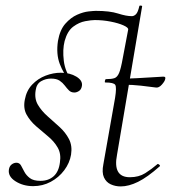

<svg xmlns="http://www.w3.org/2000/svg" viewBox="-20 -657 626 689"><path d="M413 12Q394 12 377.5 4.5Q361 -3 353 -20.5Q345 -38 351 -68L393 -306Q399 -344 393.5 -352.5Q388 -361 358 -361Q355 -361 356.5 -367Q358 -373 360 -373Q380 -373 390.5 -376.5Q401 -380 407.5 -395.5Q414 -411 420.5 -448Q427 -485 440 -551Q441 -558 423 -566Q405 -574 377 -579.5Q349 -585 320 -585Q308 -585 286 -581Q264 -577 243 -561.5Q222 -546 212 -510Q204 -479 209 -438.5Q214 -398 239 -368Q239 -364 236.5 -362.5Q234 -361 232 -364Q208 -392 194.5 -427.5Q181 -463 188 -510Q195 -550 214.5 -572Q234 -594 256.5 -604Q279 -614 298 -616Q317 -618 324 -618Q374 -618 403.5 -608.5Q433 -599 453 -599Q461 -599 468 -606Q475 -613 480 -635Q481 -638 486 -637Q491 -636 490 -634L400 -102Q384 -21 446 -21Q478 -21 501 -35.5Q524 -50 545 -68Q547 -70 551.5 -66Q556 -62 553 -60Q509 -21 475.5 -4.5Q442 12 413 12ZM539 -343Q516 -346 486 -349.5Q456 -353 421 -353L423 -375Q446 -375 472.5 -376.5Q499 -378 524 -379.5Q549 -381 566 -382Q571 -382 572.5 -380Q574 -378 573 -374Q572 -366 561 -353.5Q550 -341 539 -343ZM99 11Q63 11 35.5 -6.5Q8 -24 12 -49Q14 -61 22 -67Q30 -73 39 -73Q50 -73 55.5 -63Q61 -53 67.5 -40.5Q74 -28 87 -18Q100 -8 125 -8Q154 -8 172.5 -24.5Q191 -41 195 -74Q200 -105 187 -127.5Q174 -150 152 -168Q130 -186 109 -204.5Q88 -223 75.5 -245.5Q63 -268 69 -299Q75 -332 95.5 -353.5Q116 -375 143.5 -385.5Q171 -396 198 -396Q231 -396 254 -382Q277 -368 274 -349Q272 -336 263.5 -330.5Q255 -325 247 -325Q235 -325 227.5 -332.5Q220 -340 212.5 -350Q205 -360 194 -367.5Q183 -375 163 -375Q144 -375 127.5 -365.5Q111 -356 108 -333Q103 -303 116 -281Q129 -259 150.5 -240Q172 -221 193.5 -201.5Q215 -182 227.5 -158Q240 -134 235 -102Q230 -72 210.5 -46Q191 -20 162 -4.5Q133 11 99 11Z"/></svg>

Font: Cormorant Infant Light
Style: Italic
Weight: 300
Italic angle: -10°
Designer: Christian Thalmann (Catharsis Fonts)
Foundry: Catharsis Fonts
Version: Version 4.001